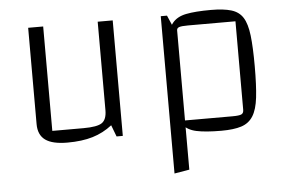

<svg xmlns="http://www.w3.org/2000/svg" viewBox="-50 -578 1228 828"><g transform="rotate(-5 564.5 -163.5)"><path d="M465 -500V0H438L419 -50Q381 -20 334.5 -6Q288 8 225 8Q160 8 129.5 -14Q99 -36 99 -83V-500H164V-48H299Q359 -48 379.5 -62.5Q400 -77 400 -117V-500Z M891 15Q823 15 783 6.5Q743 -2 723 -28.5Q703 -55 697 -108Q691 -161 691 -250Q691 -337 697 -389Q703 -441 723 -466.5Q743 -492 783 -500Q823 -508 891 -508Q945 -508 978.5 -498Q1012 -488 1029 -461Q1046 -434 1052 -383Q1058 -332 1058 -250Q1058 -167 1052 -115Q1046 -63 1028 -34.5Q1010 -6 977 4.5Q944 15 891 15ZM738 -43H943Q972 -43 982 -47.5Q992 -52 992 -67V-450H786Q759 -450 748.5 -446.5Q738 -443 738 -433ZM673 181V-500H700L738 -412V170Z"/></g></svg>

Font: Changa ExtraLight ExtraLight
Style: Regular
Weight: 250
Version: Version 3.002; ttfautohint (v1.8.2)